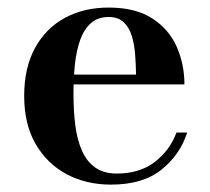

<svg xmlns="http://www.w3.org/2000/svg" viewBox="-20 -490 569 520"><path d="M280.5 10Q213.5 10 160.5 -18.2Q107.5 -46.5 76.5 -100Q45.5 -153.5 45.5 -230Q45.5 -306.5 74.8 -360Q104 -413.5 155.5 -441.5Q207 -469.5 274.5 -469.5Q347 -469.5 392.2 -440.2Q437.5 -411 458.5 -363.5Q479.5 -316 479.5 -261.5H113V-288H348.5Q348 -314.5 346 -342Q344 -369.5 337 -392.5Q330 -415.5 315 -429.8Q300 -444 274.5 -444Q245.5 -444 226.8 -427.8Q208 -411.5 197.5 -382.8Q187 -354 183 -316.5Q179 -279 179 -236Q179 -189.5 184 -150.2Q189 -111 202 -81.8Q215 -52.5 238 -36.2Q261 -20 296.5 -20Q358 -20 398.8 -51Q439.5 -82 458 -131H487Q467.5 -70.5 417 -30.2Q366.5 10 280.5 10Z"/></svg>

Font: Bodoni Moda SC 9pt SemiBold
Style: Regular
Weight: 600
Designer: Owen Earl
Foundry: indestructible type
Version: Version 2.005